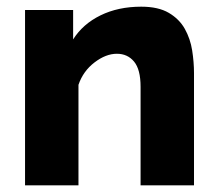

<svg xmlns="http://www.w3.org/2000/svg" viewBox="-20 -555 652 575"><path d="M561 0H401V-295Q401 -347 381.5 -370.5Q362 -394 330 -394Q297 -394 263 -368Q229 -342 215 -301V0H55V-525H199V-437Q228 -483 281 -509Q334 -535 403 -535Q454 -535 485.5 -516.5Q517 -498 533.5 -468.5Q550 -439 555.5 -404Q561 -369 561 -336Z"/></svg>

Font: Raleway ExtraBold
Style: Regular
Weight: 800
Designer: Matt McInerney, Pablo Impallari, Rodrigo Fuenzalida
Foundry: Matt McInerney, Pablo Impallari, Rodrigo Fuenzalida
Version: Version 4.026